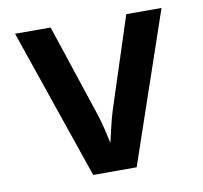

<svg xmlns="http://www.w3.org/2000/svg" viewBox="-66 -621 733 692"><g transform="rotate(-10 300.0 -275.0)"><path d="M221 0 32 -550H162L273 -216Q283 -186 290.5 -154Q298 -122 302 -103Q307 -122 314 -154Q321 -186 330 -215L439 -550H568L380 0Z"/></g></svg>

Font: NKDuy Mono
Style: Bold
Weight: 700
Monospace: yes
Designer: NKDuy
Foundry: NKDuy
Version: Version 2.251; ttfautohint (v1.8.4.7-5d5b)